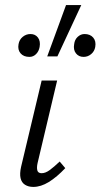

<svg xmlns="http://www.w3.org/2000/svg" viewBox="-20 -731 396 756"><path d="M111 5Q92 5 78.5 -3.5Q65 -12 61 -29.5Q57 -47 63 -74L144 -414H205L128 -89Q124 -71 127 -60Q130 -49 144 -49Q159 -49 176 -61.5Q193 -74 215 -95L237 -69Q204 -34 172.5 -14.5Q141 5 111 5ZM166 -509 240 -711H300L206 -509ZM96 -507Q73 -507 61 -521Q49 -535 53 -557Q56 -575 69.5 -586Q83 -597 100 -597Q119 -597 129.5 -583Q140 -569 136 -546Q133 -529 122 -518Q111 -507 96 -507ZM309 -507Q290 -507 279 -521Q268 -535 272 -557Q274 -575 286 -586Q298 -597 313 -597Q335 -597 347 -583Q359 -569 355 -546Q352 -529 339 -518Q326 -507 309 -507Z"/></svg>

Font: Ysabeau Office
Style: Italic
Weight: 400
Italic angle: -12°
Designer: Christian Thalmann (Catharsis Fonts)
Version: Version 2.001;gftools[0.9.30]; featfreeze: tnum,lnum,ss02